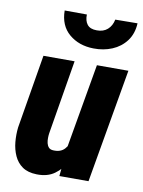

<svg xmlns="http://www.w3.org/2000/svg" viewBox="-85 -808 652 877"><g transform="rotate(10 240.5 -369.5)"><path d="M263.2 -135.3 331.5 -528.3H477.5L385.7 0H250.5ZM292.5 -238.3 326.7 -239.3Q322.8 -200.2 312.5 -156Q302.2 -111.8 282.2 -73.7Q262.2 -35.6 229.2 -12Q196.3 11.7 146.5 10.3Q105.5 9.3 80.3 -8.3Q55.2 -25.9 42 -54.9Q28.8 -84 25.6 -118.4Q22.5 -152.8 26.4 -186.5L83.5 -528.3H228L170.9 -184.6Q169.4 -175.3 169.2 -162.6Q168.9 -149.9 171.6 -138.4Q174.3 -127 181.4 -119.1Q188.5 -111.3 202.6 -110.8Q237.3 -108.9 255.6 -129.6Q273.9 -150.4 281.7 -180.9Q289.6 -211.4 292.5 -238.3ZM377.9 -748 481 -749Q478.5 -700.2 453.4 -666.7Q428.2 -633.3 388.4 -616.7Q348.6 -600.1 302.2 -601.1Q234.4 -602.1 189 -640.6Q143.6 -679.2 143.1 -749L246.1 -748.5Q245.1 -719.7 258.5 -702.4Q272 -685.1 302.7 -685.1Q333.5 -684.6 352.8 -701.7Q372.1 -718.8 377.9 -748Z"/></g></svg>

Font: Roboto Condensed ExtraBold
Style: Italic
Weight: 800
Italic angle: -12°
Designer: Christian Robertson
Foundry: Google
Version: Version 3.008; 2023